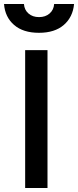

<svg xmlns="http://www.w3.org/2000/svg" viewBox="-46 -934 388 954"><path d="M79 0V-685H190V0ZM223 -914H322Q316 -849 271 -810Q226 -771 147.5 -771Q69 -771 24 -810Q-21 -849 -26 -914H73Q75 -885 95.5 -867Q116 -849 148 -849Q180 -849 200.5 -867Q221 -885 223 -914Z"/></svg>

Font: TitilliumWeb-SemiBold
Style: SemiBold
Weight: 600
Version: Version 1.001;PS 57.000;hotconv 1.0.70;makeotf.lib2.5.55311